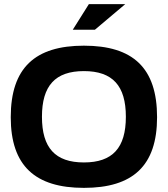

<svg xmlns="http://www.w3.org/2000/svg" viewBox="-20 -900 812 929"><path d="M386 9C150 9 32 -98 32 -333C32 -572 150 -679 386 -679C623 -679 740 -572 740 -333C740 -98 623 9 386 9ZM183 -335C183 -185 247 -114 386 -114C525 -114 589 -185 589 -335C589 -485 525 -556 386 -556C247 -556 183 -485 183 -335ZM332 -756H439L586 -880H410Z"/></svg>

Font: LT Wave Bold
Style: Regular
Weight: 700
Designer: Daniel Lyons
Version: Version 2.5 (Glyphs App)